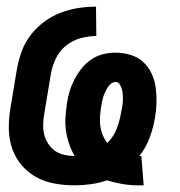

<svg xmlns="http://www.w3.org/2000/svg" viewBox="-20 -548 540 576"><path d="M395 8Q371 8 347 4Q323 0 301 -7Q278 1 253 4.5Q228 8 204 8Q173 8 143 2.5Q113 -3 88 -17Q63 -31 44.5 -53Q26 -75 16.5 -102.5Q7 -130 6.5 -161Q6 -192 11 -222L31 -342Q36 -369 45.5 -395Q55 -421 72.5 -443.5Q90 -466 113 -483Q136 -500 162.5 -510Q189 -520 215.5 -524Q242 -528 268 -528L269 -440Q246 -440 222 -433.5Q198 -427 178.5 -411.5Q159 -396 148 -373.5Q137 -351 133 -328L113 -208Q110 -192 109.5 -176Q109 -160 112.5 -145Q116 -130 124.5 -117Q133 -104 145 -95.5Q157 -87 172.5 -83.5Q188 -80 204 -80Q194 -97 187.5 -116Q181 -135 178 -155.5Q175 -176 176.5 -197Q178 -218 181 -239Q184 -258 189.5 -276Q195 -294 204 -311Q213 -328 225.5 -343.5Q238 -359 254.5 -370Q271 -381 289.5 -385.5Q308 -390 326 -390Q349 -390 371 -383.5Q393 -377 409 -362.5Q425 -348 434.5 -328Q444 -308 447 -286Q450 -264 449.5 -241Q449 -218 445 -195Q440 -165 429 -135Q418 -105 398 -80H404L411 8ZM302 -119Q321 -138 330 -161.5Q339 -185 343 -209Q345 -218 346.5 -227Q348 -236 348.5 -244.5Q349 -253 348.5 -262Q348 -271 346 -279Q344 -287 339.5 -294.5Q335 -302 327 -302Q319 -302 312.5 -296.5Q306 -291 302 -284Q298 -277 294.5 -269.5Q291 -262 289 -255Q287 -248 285.5 -240.5Q284 -233 283 -225Q281 -211 280 -196.5Q279 -182 281 -168.5Q283 -155 288.5 -142Q294 -129 302 -119Z"/></svg>

Font: Iosevka SS18
Style: Bold Italic
Weight: 700
Italic angle: -9°
Monospace: yes
Designer: Belleve Invis
Foundry: Belleve Invis
Version: Version 25.1.1; ttfautohint (v1.8.4)